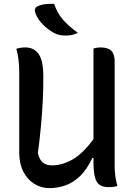

<svg xmlns="http://www.w3.org/2000/svg" viewBox="-20 -954 690 988"><path d="M235 14Q192 14 156.5 -8Q121 -30 100 -71Q79 -112 79 -168V-581Q79 -652 64 -703Q86 -710 110 -710Q154 -710 178.5 -676.5Q203 -643 203 -558Q203 -493 200 -432.5Q197 -372 191 -307.5Q185 -243 175 -165Q184 -129 202.5 -116Q221 -103 248 -103Q300 -103 353.5 -133.5Q407 -164 461 -238V-704Q478 -710 497 -710Q535 -710 552.5 -693Q570 -676 570 -639V-101Q570 -73 573.5 -47.5Q577 -22 584 3Q566 9 538 9Q512 9 494.5 -1.5Q477 -12 469 -40.5Q461 -69 461 -121V-141H455Q427 -81 391 -47Q355 -13 315 0.5Q275 14 235 14ZM259 -934Q273 -889 303 -854Q333 -819 381 -785Q364 -777 349 -774Q334 -771 317 -771Q300 -771 286.5 -774Q273 -777 259 -784Q226 -802 200.5 -828Q175 -854 163 -884Q152 -912 174 -922Q191 -930 211.5 -932.5Q232 -935 259 -934Z"/></svg>

Font: Recursive Sn Csl St Med
Style: Regular
Weight: 500
Version: Version 1.079;hotconv 1.0.112;makeotfexe 2.5.65598; ttfautoh